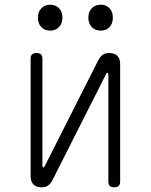

<svg xmlns="http://www.w3.org/2000/svg" viewBox="-20 -785 640 815"><path d="M110 -37V-535Q110 -548 116 -554Q122 -560 135 -560Q148 -560 154 -554Q160 -548 160 -535V-80Q162 -74 164 -74Q166 -74 167 -76L170 -80L396 -527Q404 -543 414.5 -551.5Q425 -560 443 -560Q466 -560 478 -548Q490 -536 490 -513V-15Q490 -2 484 4Q478 10 465 10Q452 10 446 4Q440 -2 440 -15V-470Q438 -476 436 -476Q434 -476 433 -475L430 -470L204 -23Q196 -7 185.5 1.5Q175 10 157 10Q134 10 122 -2Q110 -14 110 -37ZM408 -655Q384 -655 369.5 -670Q355 -685 355 -710Q355 -735 369.5 -750Q384 -765 408 -765Q431 -765 445 -750Q459 -735 459 -710Q459 -685 445 -670Q431 -655 408 -655ZM193 -655Q170 -655 155.5 -670Q141 -685 141 -710Q141 -735 155.5 -750Q170 -765 193 -765Q216 -765 230.5 -750Q245 -735 245 -710Q245 -685 230.5 -670Q216 -655 193 -655Z"/></svg>

Font: Maple Mono NL Thin
Style: Regular
Weight: 250
Monospace: yes
Designer: subframe7536
Version: Version 7.000